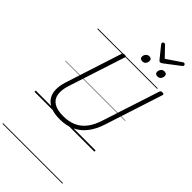

<svg xmlns="http://www.w3.org/2000/svg" viewBox="-569 -1569 2206 2206"><g transform="rotate(45 534.5 -465.5)"><path d="M427 19Q338 19 278.5 -6Q219 -31 188 -77Q157 -123 154.5 -186.5Q152 -250 177 -328L399 -1016Q402 -1026 409 -1030.5Q416 -1035 432 -1035Q446 -1035 452.5 -1030.5Q459 -1026 455 -1015L230 -322Q202 -234 212.5 -169Q223 -104 277 -69.5Q331 -35 431 -35Q521 -35 589.5 -65.5Q658 -96 706.5 -158.5Q755 -221 785 -315L1013 -1016Q1016 -1026 1022.5 -1030.5Q1029 -1035 1045 -1035Q1074 -1035 1068 -1015L840 -311Q805 -201 747.5 -127.5Q690 -54 610.5 -17.5Q531 19 427 19ZM628 -1123Q610 -1123 598.5 -1132Q587 -1141 587 -1159Q587 -1183 602.5 -1202.5Q618 -1222 645 -1222Q663 -1222 674 -1213Q685 -1204 685 -1186Q685 -1162 671 -1142.5Q657 -1123 628 -1123ZM874 -1123Q856 -1123 844.5 -1132Q833 -1141 833 -1159Q833 -1183 848 -1202.5Q863 -1222 891 -1222Q909 -1222 920 -1213Q931 -1204 931 -1186Q931 -1162 916.5 -1142.5Q902 -1123 874 -1123ZM980 -1451Q988 -1451 995 -1444Q1002 -1437 1002 -1430Q1002 -1424 1000 -1420.5Q998 -1417 993 -1412L811 -1273Q801 -1267 794.5 -1263.5Q788 -1260 780 -1260Q773 -1260 767.5 -1264Q762 -1268 756 -1275L643 -1415Q640 -1420 638.5 -1424Q637 -1428 637 -1431Q637 -1441 646 -1446Q655 -1451 662 -1451Q669 -1451 672.5 -1448.5Q676 -1446 680 -1441L790 -1326L958 -1440Q966 -1446 970 -1448.5Q974 -1451 980 -1451ZM0 510H973V520H0ZM0 -20H973V0H0ZM0 -505H973V-500H0ZM0 -1030H973V-1020H0Z"/></g></svg>

Font: Playwrite CO Guides
Style: Regular
Weight: 400
Designer: Veronika Burian, José Scaglione
Foundry: TypeTogether
Version: Version 1.003